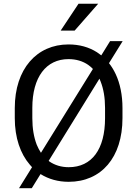

<svg xmlns="http://www.w3.org/2000/svg" viewBox="-20 -957 728 1021"><path d="M632.3 -738.3H565.4L518.6 -662.6C511.2 -668.5 503.4 -673.8 495.6 -679.2C452.6 -706.5 402.3 -720.7 344.2 -720.7C175.8 -720.7 58.6 -590.8 58.6 -382.3V-328.6C58.6 -224.6 88.4 -139.2 138.7 -81.1L150.4 -67.9L81.1 43.9H148.9L195.8 -31.7V-31.2C238.8 -4.4 289.1 9.8 345.2 9.8C518.6 9.8 631.3 -119.6 631.3 -328.6V-382.3C631.3 -451.2 618.7 -512.7 595.2 -563C585 -584.5 573.2 -604 559.6 -621.1ZM175.3 -187.5C160.2 -226.6 151.9 -273.9 151.9 -328.6V-383.3C151.9 -547.4 225.6 -642.6 344.2 -642.6C385.3 -642.6 420.4 -631.8 449.2 -611.8C458 -605.5 466.3 -598.6 474.1 -590.3L197.8 -144.5C189.5 -157.7 181.6 -171.9 175.3 -187.5ZM538.6 -328.6C538.6 -163.6 468.8 -67.9 345.2 -67.9C306.2 -67.9 271 -78.6 242.2 -98.6C240.7 -99.6 239.7 -100.6 238.8 -101.6L508.8 -538.6C511.2 -533.7 513.2 -528.8 515.1 -523.4C530.3 -484.9 538.6 -438 538.6 -383.3ZM302.7 -794.4H377L502 -937H397.5Z"/></svg>

Font: Bert Sans
Style: Regular
Weight: 400
Designer: Christian Robertson (Google), Cristiano Sobral
Foundry: Google, Cristiano Sobral
Version: Version 3.101